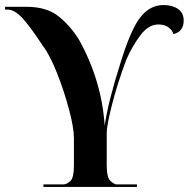

<svg xmlns="http://www.w3.org/2000/svg" viewBox="-23 -741 748 761"><path d="M149 0H520V-10H439Q431 -10 415.5 -23Q400 -36 400 -86V-215Q400 -242 420 -322.5Q440 -403 477 -503Q500 -556 532.5 -600Q565 -644 605 -644Q630 -644 645.5 -632Q661 -620 664 -606Q705 -615 705 -660Q705 -690 682.5 -705.5Q660 -721 625 -721Q572 -721 534 -673.5Q496 -626 455 -493Q405 -336 392 -243Q380 -421 291 -582Q257 -638 209.5 -676Q162 -714 83 -714H-3V-703H7Q35 -703 66.5 -668.5Q98 -634 147 -559Q174 -524 202.5 -452.5Q231 -381 250.5 -307.5Q270 -234 270 -194V-86Q270 -36 255.5 -23Q241 -10 227 -10H149Z"/></svg>

Font: Noto Serif Display Semi
Style: Regular
Weight: 600
Designer: Monotype Design Team
Foundry: Monotype Imaging Inc.
Version: Version 1.900